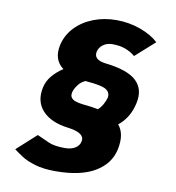

<svg xmlns="http://www.w3.org/2000/svg" viewBox="-78 -747 756 825"><g transform="rotate(10 300.0 -334.5)"><path d="M385 -342Q389 -365 369.5 -377.5Q350 -390 287 -395Q283 -395 279 -396Q260 -389 246.5 -370.5Q233 -352 230 -337Q226 -318 241 -307.5Q256 -297 308 -293Q332 -290 352 -286Q364 -297 372.5 -312Q381 -327 385 -342ZM32 -55 117 -132Q144 -120 169 -108.5Q194 -97 241 -97Q269 -97 286.5 -108.5Q304 -120 307 -138Q315 -175 242 -185Q165 -194 127.5 -234Q90 -274 103 -336Q109 -365 128.5 -388.5Q148 -412 176 -430Q130 -464 144 -529Q154 -574 186 -607.5Q218 -641 264.5 -659Q311 -677 364 -677Q420 -677 469.5 -659Q519 -641 549 -613L465 -538Q446 -554 422 -563Q398 -572 366 -572Q341 -572 324.5 -559.5Q308 -547 304 -529Q296 -493 348 -486Q447 -475 485.5 -439Q524 -403 511 -342Q497 -275 449 -237Q481 -199 466 -130Q452 -66 389.5 -29Q327 8 218 8Q165 8 128.5 -3Q92 -14 69 -29Q46 -44 32 -55Z"/></g></svg>

Font: Epunda Sans ExtraBold
Style: Italic
Weight: 800
Italic angle: -12.0243°
Designer: Simon Atzbach
Foundry: typofactur
Version: Version 2.204; ttfautohint (v1.8.4.7-5d5b)